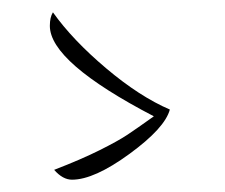

<svg xmlns="http://www.w3.org/2000/svg" viewBox="-20 -336 365 312"><path d="M66 -316Q98 -271 152.5 -225Q207 -179 256 -158Q248 -128 190.5 -86Q133 -44 97 -44Q82 -44 68 -60Q112 -77 142 -92Q172 -107 187 -117Q202 -127 230 -147Q61 -235 61 -294Q61 -308 66 -316Z"/></svg>

Font: Dancing Script
Style: Regular
Weight: 400
Designer: Pablo Impallari
Foundry: Pablo Impallari. www.impallari.com
Version: Version 1.002